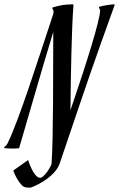

<svg xmlns="http://www.w3.org/2000/svg" viewBox="-106 -690 554 894"><path d="M241 -233 222 -177C224 -351 227 -542 236 -667L234 -670C188 -669 173 -665 138 -655V-649C141 -647 143 -642 143 -637V-628C70 -408 -17 -132 -71 -22C-76 -13 -82 -7 -85 -7L-86 0C-39 4 -17 0 -17 0C27 -149 83 -348 142 -541C141 -358 143 -55 134 74C125 97 97 138 81 138C50 138 25 55 25 55L-44 104C-34 135 -10 171 4 179C10 183 27 184 33 184C44 184 149 139 172 71L270 -218C327 -387 413 -627 428 -667L426 -670C409 -669 377 -665 355 -658V-652C358 -650 360 -645 360 -640C360 -596 291 -380 241 -233Z"/></svg>

Font: Romanesco
Style: Regular
Weight: 400
Designer: Astigmatic (AOETI)
Foundry: Astigmatic (AOETI)
Version: Version 1.000